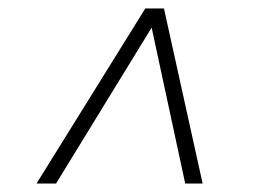

<svg xmlns="http://www.w3.org/2000/svg" viewBox="-20 -576 610 452"><path d="M416 -144 337 -511 112 -144H66L322 -556H366L457 -144Z"/></svg>

Font: Idrija
Style: Italic
Weight: 300
Italic angle: -11.3°
Designer: Julieta Ulanovsky
Foundry: Julieta Ulanovsky
Version: Version 7.200